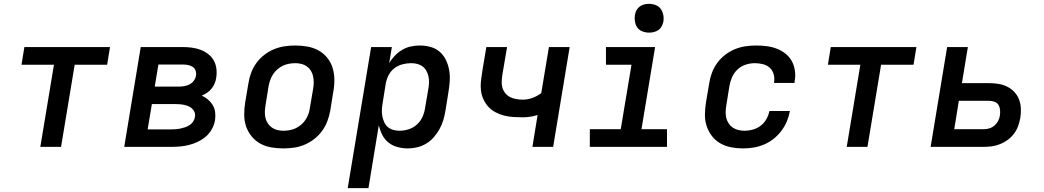

<svg xmlns="http://www.w3.org/2000/svg" viewBox="-20 -765 5440 1000"><path d="M190 0 261 -428H92L107 -520H553L538 -428H369L298 0Z M627 0 713 -520H931Q955 -520 978.5 -517Q1002 -514 1023.5 -506Q1045 -498 1063.5 -484Q1082 -470 1093 -450.5Q1104 -431 1107 -407.5Q1110 -384 1106 -359Q1104 -345 1098 -330.5Q1092 -316 1082 -303.5Q1072 -291 1058.5 -282Q1045 -273 1031 -267Q1049 -259 1063.5 -246.5Q1078 -234 1088 -217.5Q1098 -201 1100.5 -180.5Q1103 -160 1100 -139Q1096 -116 1084 -93.5Q1072 -71 1053 -54.5Q1034 -38 1011 -27Q988 -16 964.5 -10Q941 -4 917.5 -2Q894 0 871 0ZM786 -314H912Q926 -314 940.5 -316.5Q955 -319 968 -326Q981 -333 990 -345.5Q999 -358 1001 -372Q1003 -385 998.5 -397.5Q994 -410 983 -417Q972 -424 958.5 -426.5Q945 -429 931 -429H805ZM749 -91H871Q883 -91 895.5 -92Q908 -93 920 -95.5Q932 -98 944 -102Q956 -106 967.5 -113.5Q979 -121 986 -132Q993 -143 995 -155Q998 -168 994 -179Q990 -190 982 -198Q974 -206 963 -211Q952 -216 940.5 -218.5Q929 -221 917 -222Q905 -223 893 -223H771Z M1455 8Q1423 8 1392 2.5Q1361 -3 1335 -17.5Q1309 -32 1290 -55.5Q1271 -79 1261.5 -107.5Q1252 -136 1252 -168Q1252 -200 1257 -232L1274 -332Q1278 -359 1288 -386Q1298 -413 1315.5 -437Q1333 -461 1357 -479.5Q1381 -498 1408 -509Q1435 -520 1462.5 -524Q1490 -528 1518 -528Q1550 -528 1581 -522.5Q1612 -517 1638.5 -502.5Q1665 -488 1684 -464.5Q1703 -441 1712 -412.5Q1721 -384 1721.5 -352Q1722 -320 1716 -288L1700 -188Q1695 -161 1685 -134Q1675 -107 1657.5 -83Q1640 -59 1616 -40.5Q1592 -22 1565.5 -11Q1539 0 1511 4Q1483 8 1455 8ZM1456 -84Q1472 -84 1488.5 -87Q1505 -90 1520 -97Q1535 -104 1548.5 -115.5Q1562 -127 1571.5 -141.5Q1581 -156 1586.5 -171.5Q1592 -187 1594 -203L1611 -303Q1614 -320 1614 -336.5Q1614 -353 1610.5 -368.5Q1607 -384 1599 -397Q1591 -410 1578.5 -419Q1566 -428 1550.5 -432Q1535 -436 1518 -436Q1502 -436 1485.5 -433Q1469 -430 1454 -423Q1439 -416 1425.5 -404.5Q1412 -393 1402.5 -378.5Q1393 -364 1387.5 -348.5Q1382 -333 1379 -317L1363 -217Q1360 -200 1359.5 -183.5Q1359 -167 1362.5 -151.5Q1366 -136 1374.5 -123Q1383 -110 1395.5 -101Q1408 -92 1423.5 -88Q1439 -84 1456 -84Z M1791 215 1913 -520H2021L2007 -436Q2019 -457 2036.5 -475Q2054 -493 2075 -505.5Q2096 -518 2119.5 -523Q2143 -528 2166 -528Q2195 -528 2222.5 -520.5Q2250 -513 2270 -495.5Q2290 -478 2302 -453.5Q2314 -429 2319 -402Q2324 -375 2322.5 -346Q2321 -317 2316 -288L2300 -188Q2296 -164 2289 -140Q2282 -116 2269.5 -93.5Q2257 -71 2240 -51Q2223 -31 2200.5 -17.5Q2178 -4 2153.5 2Q2129 8 2105 8Q2077 8 2050.5 1Q2024 -6 2003.5 -22.5Q1983 -39 1971 -62.5Q1959 -86 1953 -113L1899 215ZM2061 -84Q2084 -84 2108 -91.5Q2132 -99 2151 -116Q2170 -133 2180.5 -156.5Q2191 -180 2194 -203L2211 -303Q2214 -319 2214.5 -335.5Q2215 -352 2211.5 -367.5Q2208 -383 2200.5 -396.5Q2193 -410 2181 -419Q2169 -428 2153.5 -432Q2138 -436 2121 -436Q2099 -436 2076 -430Q2053 -424 2034 -409.5Q2015 -395 2004 -373.5Q1993 -352 1989 -329L1973 -229Q1970 -212 1969 -195Q1968 -178 1971 -161.5Q1974 -145 1980.5 -130Q1987 -115 1998.5 -104.5Q2010 -94 2026.5 -89Q2043 -84 2061 -84Z M2753 0 2780 -166Q2761 -160 2742 -157Q2723 -154 2704 -154Q2679 -154 2654 -155.5Q2629 -157 2605.5 -163Q2582 -169 2560.5 -180.5Q2539 -192 2523.5 -209Q2508 -226 2498 -247.5Q2488 -269 2485 -293.5Q2482 -318 2485 -343.5Q2488 -369 2492 -394L2513 -520H2621L2597 -379Q2594 -361 2593 -343Q2592 -325 2596.5 -309Q2601 -293 2611.5 -280Q2622 -267 2636.5 -259.5Q2651 -252 2668.5 -249Q2686 -246 2704 -246Q2728 -246 2753 -255Q2778 -264 2799 -280L2839 -520H2947L2861 0Z M3454 0H3052V-92H3213L3269 -428H3136V-520H3392L3321 -92H3454ZM3360 -595Q3343 -595 3326 -601.5Q3309 -608 3299.5 -621.5Q3290 -635 3287 -652.5Q3284 -670 3287 -688Q3289 -701 3295.5 -712.5Q3302 -724 3312.5 -731.5Q3323 -739 3335.5 -742Q3348 -745 3361 -745Q3378 -745 3395 -738.5Q3412 -732 3421.5 -718.5Q3431 -705 3434.5 -687.5Q3438 -670 3435 -652Q3432 -639 3426 -627.5Q3420 -616 3409 -608.5Q3398 -601 3385.5 -598Q3373 -595 3360 -595Z M3850 8Q3818 8 3787.5 2Q3757 -4 3731.5 -18.5Q3706 -33 3688 -56.5Q3670 -80 3660.5 -108.5Q3651 -137 3651.5 -168.5Q3652 -200 3657 -232L3674 -332Q3678 -359 3688 -386Q3698 -413 3715.5 -437Q3733 -461 3757 -479.5Q3781 -498 3808 -509Q3835 -520 3863 -524Q3891 -528 3918 -528Q3946 -528 3973.5 -524.5Q4001 -521 4025.5 -511.5Q4050 -502 4070.5 -486Q4091 -470 4103.5 -447.5Q4116 -425 4120 -397.5Q4124 -370 4119 -343L4118 -333H4011L4012 -338Q4015 -360 4009 -380Q4003 -400 3988 -413Q3973 -426 3952.5 -431Q3932 -436 3911 -436Q3887 -436 3863 -428Q3839 -420 3821 -403Q3803 -386 3793 -363Q3783 -340 3779 -317L3763 -217Q3760 -200 3759.5 -183.5Q3759 -167 3762.5 -151.5Q3766 -136 3775 -122.5Q3784 -109 3796.5 -100.5Q3809 -92 3825 -88Q3841 -84 3858 -84Q3879 -84 3901 -90Q3923 -96 3941.5 -110Q3960 -124 3971.5 -144.5Q3983 -165 3987 -186V-187H4094V-186Q4089 -159 4078 -132.5Q4067 -106 4049 -82.5Q4031 -59 4008 -41Q3985 -23 3958.5 -12Q3932 -1 3904.5 3.5Q3877 8 3850 8Z M4390 0 4461 -428H4292L4307 -520H4753L4738 -428H4569L4498 0Z M4827 0 4913 -520H5021L4990 -332H5132Q5157 -332 5181 -328Q5205 -324 5226 -313.5Q5247 -303 5263 -286Q5279 -269 5287.5 -247Q5296 -225 5297 -200Q5298 -175 5294 -150Q5290 -129 5282.5 -108Q5275 -87 5261 -68.5Q5247 -50 5228.5 -36.5Q5210 -23 5189 -14.5Q5168 -6 5146.5 -3Q5125 0 5103 0ZM5103 -92Q5118 -92 5133 -96.5Q5148 -101 5160 -111.5Q5172 -122 5179 -136Q5186 -150 5188 -165Q5190 -179 5188.5 -193.5Q5187 -208 5180 -219Q5173 -230 5159.5 -235Q5146 -240 5131 -240H4974L4950 -92Z"/></svg>

Font: Iosevka SmBd Ex Obl
Style: Regular
Weight: 600
Width: 7
Italic angle: -9°
Monospace: yes
Designer: Belleve Invis
Foundry: Belleve Invis
Version: Version 32.5.0; ttfautohint (v1.8.4)